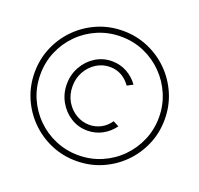

<svg xmlns="http://www.w3.org/2000/svg" viewBox="-120 -822 980 945"><g transform="rotate(20 370.5 -349.5)"><path d="M370.5 -9.5Q300 -9.5 238.2 -36Q176.5 -62.5 129.8 -109.2Q83 -156 56.5 -217.8Q30 -279.5 30 -350Q30 -420.5 56.5 -482.2Q83 -544 129.8 -590.8Q176.5 -637.5 238.2 -664Q300 -690.5 370.5 -690.5Q441 -690.5 502.8 -664Q564.5 -637.5 611.2 -590.8Q658 -544 684.5 -482.2Q711 -420.5 711 -350Q711 -279.5 684.5 -217.8Q658 -156 611.2 -109.2Q564.5 -62.5 502.8 -36Q441 -9.5 370.5 -9.5ZM60 -350Q60 -285 84.2 -228.8Q108.5 -172.5 151.2 -130Q194 -87.5 250.2 -63.5Q306.5 -39.5 370.5 -39.5Q435 -39.5 491.5 -63.8Q548 -88 590.5 -131Q633 -174 657 -230.2Q681 -286.5 681 -350Q681 -413 657.2 -469Q633.5 -525 591.2 -568Q549 -611 492.5 -635.8Q436 -660.5 370.5 -660.5Q305.5 -660.5 249 -636.2Q192.5 -612 150 -569Q107.5 -526 83.8 -470Q60 -414 60 -350ZM198.5 -350Q198.5 -400 221.8 -441.2Q245 -482.5 284 -507Q323 -531.5 370.5 -531.5Q413 -531.5 448.8 -511.8Q484.5 -492 508 -459L478 -443Q436 -501.5 370.5 -501.5Q331.5 -501.5 299.2 -481Q267 -460.5 247.8 -426.2Q228.5 -392 228.5 -350Q228.5 -305.5 248.5 -271.2Q268.5 -237 301 -217.8Q333.5 -198.5 370.5 -198.5Q401.5 -198.5 429.8 -213Q458 -227.5 478 -256.5L508 -240.5Q484.5 -207.5 448.8 -188Q413 -168.5 370.5 -168.5Q323 -168.5 284 -193Q245 -217.5 221.8 -258.8Q198.5 -300 198.5 -350Z"/></g></svg>

Font: Urbanist Thin
Style: Regular
Weight: 100
Designer: Corey Hu
Foundry: Corey Hu
Version: Version 1.330; ttfautohint (v1.8.4.7-5d5b)